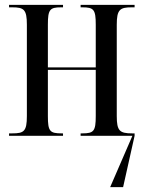

<svg xmlns="http://www.w3.org/2000/svg" viewBox="-20 -556 588 786"><path d="M17 0H238V-10H233C184 -10 176 -18 176 -81V-270H372V-81C372 -19 364 -10 317 -10H310V0H522L431 210H484L531 0V-10H521C470 -10 458 -20 458 -81V-455C458 -517 471 -526 519 -526H531V-536H310V-526H317C364 -526 372 -517 372 -455V-280H176V-455C176 -517 184 -526 230 -526H238V-536H17V-526H30C78 -526 90 -517 90 -455V-81C90 -18 78 -10 30 -10H17Z"/></svg>

Font: Noto Serif Display ExtraCondensed
Style: Regular
Weight: 400
Width: 2
Designer: Monotype Design Team
Foundry: Monotype Imaging Inc.
Version: Version 2.009